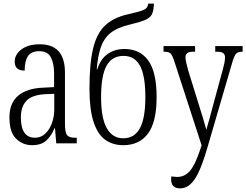

<svg xmlns="http://www.w3.org/2000/svg" viewBox="-20 -790 1357 1058"><path d="M157 10Q106 10 69 -25.5Q32 -61 32 -143Q32 -223 81 -263.5Q130 -304 220 -307L278 -310V-386Q278 -439 260.5 -473.5Q243 -508 196 -508Q152 -508 134 -480.5Q116 -453 116 -401Q61 -401 61 -450Q61 -490 98.5 -518Q136 -546 200 -546Q268 -546 303 -507.5Q338 -469 338 -388V-109Q338 -61 349 -46Q360 -31 393 -31H403V0H290L283 -83H280Q264 -43 236 -16.5Q208 10 157 10ZM173 -31Q206 -31 230 -54Q254 -77 266.5 -112.5Q279 -148 279 -186V-273L229 -271Q157 -267 126 -235Q95 -203 95 -143Q95 -31 173 -31Z M659 10Q601 10 559.5 -20Q518 -50 495.5 -118.5Q473 -187 473 -301Q473 -439 493 -522.5Q513 -606 559 -649.5Q605 -693 684 -711Q732 -722 755.5 -729.5Q779 -737 787 -746Q795 -755 797 -770H828Q827 -732 817.5 -712Q808 -692 778.5 -679.5Q749 -667 689 -653Q624 -637 588 -607.5Q552 -578 535.5 -529.5Q519 -481 513 -408H516Q534 -465 573 -492.5Q612 -520 666 -520Q751 -520 797 -456.5Q843 -393 843 -255Q843 -118 795.5 -54Q748 10 659 10ZM659 -28Q721 -28 751 -83.5Q781 -139 781 -255Q781 -373 751.5 -427.5Q722 -482 661 -482Q597 -482 567 -427.5Q537 -373 537 -255Q537 -139 568.5 -83.5Q600 -28 659 -28Z M973 248Q923 248 923 198Q923 191 924 182Q932 183 940 184Q948 185 957 185Q997 185 1025.5 153Q1054 121 1080 43L1091 11L940 -454Q930 -485 920 -495Q910 -505 885 -505H881V-536H1055V-505H1045Q1020 -505 1011 -496.5Q1002 -488 1002 -475Q1002 -461 1007 -441Q1012 -421 1018 -399L1075 -215Q1088 -174 1098 -141Q1108 -108 1117 -75Q1126 -107 1134.5 -136.5Q1143 -166 1152 -202L1207 -404Q1212 -422 1216 -440.5Q1220 -459 1220 -474Q1220 -489 1210.5 -497Q1201 -505 1177 -505H1166V-536H1317V-505H1315Q1290 -505 1280 -493Q1270 -481 1259 -443L1125 16Q1090 140 1055 194Q1020 248 973 248Z"/></svg>

Font: Noto Serif ExtraCondensed Light
Style: Regular
Weight: 300
Width: 2
Designer: Monotype Design Team
Foundry: Monotype Imaging Inc.
Version: Version 2.014; ttfautohint (v1.8.4.7-5d5b)